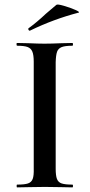

<svg xmlns="http://www.w3.org/2000/svg" viewBox="-20 -811 388 831"><path d="M54 -12Q86 -12 101 -17Q116 -22 121.5 -36.5Q127 -51 126 -81V-544Q126 -573 120 -587.5Q114 -602 99.5 -607.5Q85 -613 54 -613Q52 -613 51.5 -619Q51 -625 54 -625L102 -624Q146 -622 172 -622Q203 -622 247 -624L293 -625Q296 -625 296 -619Q296 -613 293 -613Q261 -613 246.5 -607Q232 -601 227 -587Q222 -573 221 -542V-81Q221 -51 226.5 -36.5Q232 -22 247 -17Q262 -12 293 -12Q296 -12 296 -6Q296 0 293 0Q263 0 245 -1L174 -2L105 -1Q86 0 54 0Q52 0 52 -6Q52 -12 54 -12ZM109 -678Q105 -678 103 -682.5Q101 -687 104 -689Q140 -715 178 -751Q188 -759 201.5 -771Q215 -783 224 -790Q228 -794 256 -786Q284 -778 306.5 -768Q329 -758 319 -756Q212 -728 111 -679Z"/></svg>

Font: Cormorant Upright SemiBold
Style: Regular
Weight: 600
Designer: Christian Thalmann (Catharsis Fonts)
Foundry: Catharsis Fonts
Version: Version 3.302